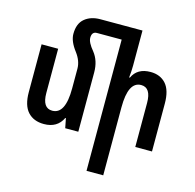

<svg xmlns="http://www.w3.org/2000/svg" viewBox="-136 -900 1293 1276"><g transform="rotate(15 510.5 -261.5)"><path d="M250 -620Q250 -569 297 -508Q336 -456 336 -403V-267Q336 -90 246 -90Q178 -90 178 -194V-498H64V-169Q64 -78 104 -34Q144 10 215 10Q307 10 343 -66H347L360 0H450V-408Q450 -488 407 -542Q365 -592 365 -624Q365 -666 400 -666H570V237H685V-231Q685 -408 774 -408Q842 -408 842 -303V0H957V-329Q957 -421 918 -464.5Q879 -508 812 -508Q721 -508 688 -436H683Q688 -483 688 -519V-760H398Q333 -760 291.5 -725.5Q250 -691 250 -620Z"/></g></svg>

Font: Noto Sans Armenian Condensed Semi
Style: Regular
Weight: 600
Width: 3
Designer: Monotype Design Team
Foundry: Monotype Imaging Inc.
Version: Version 1.901